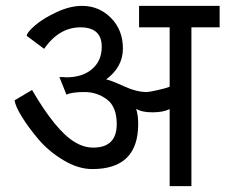

<svg xmlns="http://www.w3.org/2000/svg" viewBox="-20 -633 767 653"><path d="M479 -320Q487 -320 516 -326.5Q545 -333 557 -338V-540H453V-613H727V-540H631V0H557V-262Q535 -251 498.5 -251Q462 -251 443 -263Q450 -242 450 -211Q450 -58 294 -58Q246 -58 196 -88Q146 -118 111.5 -158.5Q77 -199 54 -236.5Q31 -274 30 -292L89 -327Q170 -188 234 -150Q265 -131 297 -131Q377 -131 377 -211Q377 -270 343.5 -295Q310 -320 267 -320Q224 -320 206 -311L182 -371Q200 -371 205 -370Q260 -370 292.5 -397.5Q325 -425 326 -471V-474Q326 -540 253.5 -540Q181 -540 130 -467L71 -511Q71 -522 98.5 -546Q126 -570 172 -591.5Q218 -613 259 -613Q317 -613 357.5 -572Q398 -531 398 -468Q398 -405 341 -363Q357 -360 400.5 -340Q444 -320 479 -320Z"/></svg>

Font: Autonym
Style: Regular
Weight: 500
Version: Version 1.0.20131126